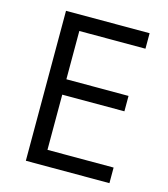

<svg xmlns="http://www.w3.org/2000/svg" viewBox="-107 -798 771 883"><g transform="rotate(15 278.0 -357.0)"><path d="M496.1 0H98.1V-713.9H496.1V-640.1H181.2V-410.2H477.1V-336.9H181.2V-74.2H496.1Z"/></g></svg>

Font: f01899195
Style: Regular
Weight: 400
Foundry: Ascender Corporation
Version: Version 1.10